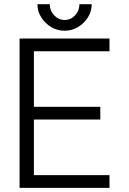

<svg xmlns="http://www.w3.org/2000/svg" viewBox="-20 -909 624 929"><path d="M465.3 -392.1V-330.6H144V-61.5H509.8V0H74.7V-722.7H509.8V-661.1H144V-392.1ZM292.5 -760.3Q257.3 -760.3 227.5 -778.1Q197.8 -795.9 179.4 -825.2Q161.1 -854.5 161.1 -888.7H220.7Q220.7 -857.4 241.9 -835Q263.2 -812.5 292.5 -812.5Q322.3 -812.5 343.3 -835Q364.3 -857.4 364.3 -888.7H423.8Q423.8 -854.5 405.5 -825.2Q387.2 -795.9 357.4 -778.1Q327.6 -760.3 292.5 -760.3Z"/></svg>

Font: Giphurs Light
Style: Regular
Weight: 300
Version: Version 0.920; ttfautohint (v1.8.4.7-5d5b)